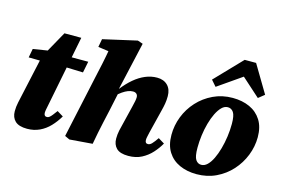

<svg xmlns="http://www.w3.org/2000/svg" viewBox="-99 -996 1827 1234"><g transform="rotate(15 814.5 -379.0)"><path d="M46 -430 57 -489 201 -512V-502H423L408 -427L193 -434L190 -428ZM154 16Q99 16 74 -8Q49 -32 49 -73Q49 -103 55.5 -132.5Q62 -162 67 -185L127 -458L228 -639H340L246 -163Q243 -148 240.5 -135.5Q238 -123 238 -113Q238 -102 243 -96Q248 -90 258 -90Q266 -90 274 -96Q282 -102 291.5 -114Q301 -126 315 -145L356 -120Q333 -81 303.5 -50Q274 -19 236.5 -1.5Q199 16 154 16Z M435 12 403 -3 492 -414Q504 -467 514.5 -517Q525 -567 534 -620L602 -591L461 -611L471 -665L696 -716L731 -704L656 -374L664 -367L636 -235Q626 -191 617.5 -152.5Q609 -114 601.5 -77Q594 -40 587 0ZM827 16Q772 16 748 -8Q724 -32 724 -72Q724 -100 730 -127.5Q736 -155 742 -177L771 -296Q777 -320 780 -335.5Q783 -351 783 -362Q783 -376 774.5 -384Q766 -392 751 -392Q735 -392 718 -385.5Q701 -379 681.5 -365.5Q662 -352 640 -331L634 -385H659Q692 -427 727 -456.5Q762 -486 800 -502Q838 -518 878 -518Q922 -518 948 -492Q974 -466 974 -420Q974 -393 970 -370Q966 -347 960 -324L920 -163Q917 -148 914 -135.5Q911 -123 911 -113Q911 -102 915.5 -96Q920 -90 930 -90Q943 -90 955.5 -103Q968 -116 988 -145L1029 -120Q1010 -86 982 -55Q954 -24 916 -4Q878 16 827 16Z M1281 16Q1218 16 1168 -6.5Q1118 -29 1089.5 -74Q1061 -119 1061 -187Q1061 -250 1084 -309Q1107 -368 1150 -415Q1193 -462 1252 -490Q1311 -518 1381 -518Q1445 -518 1494.5 -495.5Q1544 -473 1572.5 -428Q1601 -383 1601 -315Q1601 -253 1577.5 -193.5Q1554 -134 1511.5 -87Q1469 -40 1410.5 -12Q1352 16 1281 16ZM1295 -50Q1317 -50 1335.5 -68Q1354 -86 1369 -117Q1384 -148 1395 -187.5Q1406 -227 1412 -270Q1418 -313 1418 -355Q1418 -410 1404 -431Q1390 -452 1366 -452Q1344 -452 1325.5 -433.5Q1307 -415 1292 -384.5Q1277 -354 1266 -314.5Q1255 -275 1249.5 -232.5Q1244 -190 1244 -150Q1244 -92 1258 -71Q1272 -50 1295 -50ZM1536 -559 1372 -706H1468L1255 -558L1221 -597L1391 -774H1467L1576 -591Z"/></g></svg>

Font: Source Serif 4 Black
Style: Italic
Weight: 900
Italic angle: -12°
Designer: Frank Grießhammer
Foundry: Adobe Systems Incorporated
Version: Version 4.004;hotconv 1.0.116;makeotfexe 2.5.65601